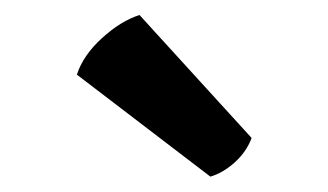

<svg xmlns="http://www.w3.org/2000/svg" viewBox="-20 -775 438 256"><path d="M166 -755Q141 -747 116 -724.2Q91 -701.5 82.5 -675.5L260.5 -539.5Q277.5 -544.5 293 -558.5Q308.5 -572.5 315.5 -591Z"/></svg>

Font: Signika SemiBold
Style: Regular
Weight: 600
Designer: Anna Giedry
Foundry: Anna Giedry
Version: Version 2.001